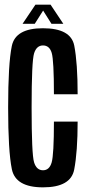

<svg xmlns="http://www.w3.org/2000/svg" viewBox="-20 -802 376 826"><path d="M165 4Q284.5 4 299.2 -72.5Q314 -149 314 -279H212Q212 -136.5 202.2 -103Q192.5 -69.5 165 -69.5Q137 -69.5 126.5 -104Q116 -138.5 116 -339.5Q116 -539.5 126.8 -573Q137.5 -606.5 165 -606.5Q193 -606.5 202.5 -574.2Q212 -542 212 -396.5H314Q314 -530.5 299.5 -605.5Q285 -680.5 164.5 -680.5Q46.5 -680.5 30.8 -604Q15 -527.5 15 -339.5Q15 -152 31 -74Q47 4 165 4ZM77 -699.5H129.5L165.5 -756.5L201.5 -699.5H252.5L197.5 -782H132.5Z"/></svg>

Font: Anybody ExtraCondensed Medium
Style: Regular
Weight: 500
Width: 2
Version: Version 1.113;gftools[0.9.25]